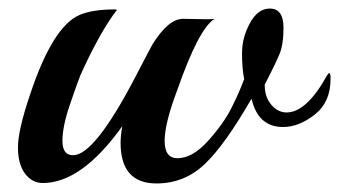

<svg xmlns="http://www.w3.org/2000/svg" viewBox="-20 -422 793 449"><path d="M408 -378 462 -377Q479 -377 482 -378Q445 -356 394 -210Q365 -133 365 -92.5Q365 -52 395 -52Q430 -52 466.5 -92.5Q503 -133 521.5 -170Q540 -207 551 -237Q546 -262 546 -298Q546 -334 564.5 -368Q583 -402 611 -402Q643 -402 643 -357Q643 -317 633 -294Q623 -271 613 -251.5Q603 -232 599 -224Q599 -195 614.5 -177Q630 -159 650 -159Q697 -159 745 -246Q748 -251 750.5 -251Q753 -251 753 -237Q753 -183 716 -154Q679 -125 642 -125Q588 -125 571 -181L568 -191Q506 -83 458.5 -38Q411 7 346 7Q262 7 262 -88Q262 -105 266 -127Q171 6 80 6Q55 6 38.5 -16Q22 -38 22 -77.5Q22 -117 50 -200Q103 -360 166 -387Q196 -400 250 -400Q253 -400 253 -396Q253 -399 246 -389Q208 -335 168 -246Q160 -226 143 -176Q126 -126 126 -92.5Q126 -59 151 -59Q201 -59 296 -241Q336 -318 337 -319Q374 -378 408 -378Z"/></svg>

Font: Playball
Style: Regular
Weight: 400
Designer: Robert E. Leuschke
Foundry: Robert E. Leuschke
Version: Version 1.001